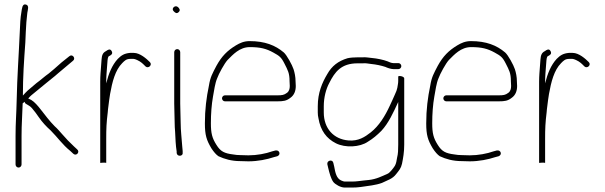

<svg xmlns="http://www.w3.org/2000/svg" viewBox="-20 -701 2723 864"><path d="M63.5 53C71 53 77 46.7 77 39V-90C77 -144.6 80.5 -178.3 82 -236L91 -243C91.7 -238.3 94 -235 98 -233L108 -227C113.3 -224.3 118.7 -220 124 -214C136.4 -198.9 144 -189.5 155 -173C170.3 -150.9 188.4 -131.4 208 -114C239.1 -82.9 261.3 -49.8 296 -22L310 -9C323.5 3.2 341.5 -17.2 327 -29L313 -42C292.4 -61 277.7 -76.8 260 -97L244 -115C238 -121.7 232 -127.7 226 -133C202.5 -156.5 182.5 -183.9 161.5 -210.5C151.2 -223.6 135.4 -242.6 121 -251L107 -258C108.3 -258.7 109.3 -259.7 110 -261C114 -265.7 118 -269.7 122 -273C142.8 -290.8 167.2 -309.3 189 -328C207.3 -343.6 223.1 -354.5 240 -370C262.8 -389 287.5 -409.6 309 -428C322.3 -438.7 305.4 -460 292 -448C269.2 -430.9 245 -410.2 223 -390L199 -370C181.7 -358.1 162.1 -339.9 144 -327C129.7 -314.9 116.5 -303.7 104 -293C96.7 -286.8 90.2 -278.2 83 -271C83 -356.4 88 -426.6 94 -510L96 -556C97.4 -587 99.6 -618.3 103 -643.5C104.8 -656.9 112.6 -675.8 97 -680.5C79.5 -685.8 78.9 -660.7 76.5 -648C71.4 -620.8 70.4 -589.5 69 -557C64.4 -450.2 57.3 -359.2 55 -249C53.6 -183.7 50 -149.7 50 -90V39C50 46.7 56 53 63.5 53Z M458 32V-75C458 -122.8 459 -148.1 465 -197C465 -201 465.3 -205 466 -209C470 -242.3 473.2 -265.5 475.5 -278.5C485.1 -332.1 498.3 -385.3 530 -417C541.3 -428.3 548 -436 567 -436H581C584.3 -436 589.7 -434.3 597 -431C615.4 -422.5 622.7 -414.3 635 -402C648 -390.3 667.6 -409.8 654 -422C639.8 -436.2 610.3 -463 582 -463H565C538.7 -460.4 526.1 -452.1 510 -436C483.9 -407.6 468.9 -369.5 458 -326V-332C458 -358.6 460.3 -380.9 462 -404L464 -430C464.7 -436.7 465.7 -441.3 467 -444C467 -445.3 468 -446.7 470 -448C479.4 -452.7 489.5 -458.1 482.5 -471C475.5 -483.9 465.2 -476.8 457 -471C442.5 -463.7 438.5 -452.9 437 -433L435 -406C433.3 -382.8 431 -359.4 431 -333V32L444 31H450.5C454 31 455.6 31.4 458 32Z M764 -466V-235C764 -208.3 766 -173.3 766 -148C766 -136 766.7 -122.7 768 -108C769.4 -77.7 770.5 -46.3 775 -19V-12C778 6.1 805.2 2 802 -14V-21C801.3 -25.7 800.7 -33 800 -43C797.9 -75 793 -113.7 793 -148C793 -174.2 791 -207.4 791 -235V-466C791 -473.7 785 -480 777.5 -480C770 -480 764 -473.7 764 -466ZM762 -650C768.4 -643.6 774.8 -637.8 784 -646.5C793.1 -655.1 787.5 -662.5 781 -669C768 -680.7 748.3 -662.3 762 -650Z M992 -245H1228C1255.4 -245 1269.2 -247 1287 -261C1303.5 -272.7 1311 -291.3 1311 -314C1311 -319.3 1310.7 -326.3 1310 -335C1310 -354.8 1306 -374 1301 -389.5C1294.9 -408.5 1270.3 -453.7 1257 -465C1219.1 -497.1 1172.2 -516 1103 -516C1078 -516 1059.3 -507.4 1042 -497C1002.9 -473.5 977.7 -448 954 -405C935.8 -369.9 926.4 -355 920 -315C909 -262.4 902 -208.6 902 -146C902 -93.2 909.2 -70.8 931 -34C942.3 -16.7 953 -4.7 963 2C990.1 14.6 1022 24 1061 24C1073.7 24.7 1086 25 1098 25C1140 25 1181.1 16.6 1213 6L1228 2C1245.2 -4.9 1237.8 -27 1220 -24L1205 -20C1175.9 -9.6 1136.3 -2 1098 -2C1086 -2 1074 -2.3 1062 -3C1050.7 -3 1039.7 -4 1029 -6C989.8 -10.9 972.5 -19.1 954 -49C934.6 -79.4 929 -101.2 929 -146.5C929 -188.5 932 -230.3 938.5 -266.5C943 -291.5 947.9 -327.2 957 -348C964.4 -369 989.9 -415.7 1004 -431C1028.1 -455.1 1058 -489 1104 -489C1151.7 -489 1178.3 -482 1210 -464.5C1237.1 -449.5 1245.4 -444.1 1260 -415C1275.1 -384.9 1283 -372.8 1283 -335C1283.7 -326.3 1284 -319.3 1284 -314C1284 -301.7 1280.9 -289.6 1271 -283C1258.5 -273.3 1248.6 -272 1228 -272H992C985.1 -272 979 -265.5 979 -258.5C979 -251.5 985.1 -245 992 -245Z M1773 -417H1750C1741.9 -417 1729.3 -422.3 1724 -425C1705.2 -432.1 1675.9 -438.2 1654 -440C1638.4 -441.3 1626.2 -444.4 1611 -443H1589C1572.7 -443 1556.7 -441.8 1544 -439C1501.7 -426.3 1473.1 -403.8 1453 -368C1429.6 -329.1 1410 -283.6 1410 -223V-195C1410 -185.7 1411 -177 1413 -169C1422.2 -113.5 1449.2 -77.4 1492 -56C1534.1 -35 1599.2 -38.4 1635 -63C1657.7 -76.6 1676.6 -92.6 1696 -112C1728.5 -146.6 1750.4 -195.4 1771 -240C1771 -240.7 1771.3 -241.3 1772 -242V-50C1772 -28.3 1771.5 -8.4 1767 8C1764.8 21.3 1763 34.6 1757 45C1751.4 54 1736.2 74.2 1726 80C1700.1 91.5 1673.1 105.6 1639 109L1619 111C1601.7 112.7 1584.2 116 1565 116H1531C1527.7 116 1522.3 114.3 1515 111C1494 101.6 1488.7 75.6 1484 49L1480 32C1476.5 14.3 1450.2 20.9 1453 38L1457 55C1462.2 76.9 1469.2 103.2 1480 118C1489 129 1512.6 143 1531 143H1565C1577.4 143 1591.4 142.2 1603 140.5C1637.8 135.3 1671 132.5 1699 122C1723.8 109.6 1746.1 104.6 1763 82C1776.1 65.3 1784.1 57.2 1789 36C1794.1 10.6 1799 -16.3 1799 -50V-348C1799 -355.2 1785.9 -359 1778.5 -359C1774.2 -359 1772 -358 1772 -356V-337C1772 -324.6 1769.4 -318.2 1768 -306L1764 -292L1756.5 -274.5C1753.5 -267.5 1750 -259.7 1746 -251L1734 -225C1712.7 -178.9 1686 -134.9 1648 -105C1622.3 -84.8 1592.5 -65 1548 -69C1481.2 -74.6 1437 -123.1 1437 -195V-223C1437 -262.5 1447 -300.5 1462 -328C1486.8 -377.5 1515.3 -416 1589 -416H1612C1627.7 -417.7 1635.9 -414.2 1651 -413C1671.4 -411.1 1696.3 -405.9 1714 -400C1721.7 -396.2 1739.3 -390 1750 -390H1773C1779.9 -390 1786 -396.5 1786 -403.5C1786 -410.5 1779.9 -417 1773 -417Z M1988 -245H2224C2251.4 -245 2265.2 -247 2283 -261C2299.5 -272.7 2307 -291.3 2307 -314C2307 -319.3 2306.7 -326.3 2306 -335C2306 -354.8 2302 -374 2297 -389.5C2290.9 -408.5 2266.3 -453.7 2253 -465C2215.1 -497.1 2168.2 -516 2099 -516C2074 -516 2055.3 -507.4 2038 -497C1998.9 -473.5 1973.7 -448 1950 -405C1931.8 -369.9 1922.4 -355 1916 -315C1905 -262.4 1898 -208.6 1898 -146C1898 -93.2 1905.2 -70.8 1927 -34C1938.3 -16.7 1949 -4.7 1959 2C1986.1 14.6 2018 24 2057 24C2069.7 24.7 2082 25 2094 25C2136 25 2177.1 16.6 2209 6L2224 2C2241.2 -4.9 2233.8 -27 2216 -24L2201 -20C2171.9 -9.6 2132.3 -2 2094 -2C2082 -2 2070 -2.3 2058 -3C2046.7 -3 2035.7 -4 2025 -6C1985.8 -10.9 1968.5 -19.1 1950 -49C1930.6 -79.4 1925 -101.2 1925 -146.5C1925 -188.5 1928 -230.3 1934.5 -266.5C1939 -291.5 1943.9 -327.2 1953 -348C1960.4 -369 1985.9 -415.7 2000 -431C2024.1 -455.1 2054 -489 2100 -489C2147.7 -489 2174.3 -482 2206 -464.5C2233.1 -449.5 2241.4 -444.1 2256 -415C2271.1 -384.9 2279 -372.8 2279 -335C2279.7 -326.3 2280 -319.3 2280 -314C2280 -301.7 2276.9 -289.6 2267 -283C2254.5 -273.3 2244.6 -272 2224 -272H1988C1981.1 -272 1975 -265.5 1975 -258.5C1975 -251.5 1981.1 -245 1988 -245Z M2433 32V-75C2433 -122.8 2434 -148.1 2440 -197C2440 -201 2440.3 -205 2441 -209C2445 -242.3 2448.2 -265.5 2450.5 -278.5C2460.1 -332.1 2473.3 -385.3 2505 -417C2516.3 -428.3 2523 -436 2542 -436H2556C2559.3 -436 2564.7 -434.3 2572 -431C2590.4 -422.5 2597.7 -414.3 2610 -402C2623 -390.3 2642.6 -409.8 2629 -422C2614.8 -436.2 2585.3 -463 2557 -463H2540C2513.7 -460.4 2501.1 -452.1 2485 -436C2458.9 -407.6 2443.9 -369.5 2433 -326V-332C2433 -358.6 2435.3 -380.9 2437 -404L2439 -430C2439.7 -436.7 2440.7 -441.3 2442 -444C2442 -445.3 2443 -446.7 2445 -448C2454.4 -452.7 2464.5 -458.1 2457.5 -471C2450.5 -483.9 2440.2 -476.8 2432 -471C2417.5 -463.7 2413.5 -452.9 2412 -433L2410 -406C2408.3 -382.8 2406 -359.4 2406 -333V32L2419 31H2425.5C2429 31 2430.6 31.4 2433 32Z"/></svg>

Font: Take Off
Style: Regular, Eh
Weight: 400
Foundry: Cannot Into Space Fonts
Version: Version 0.89